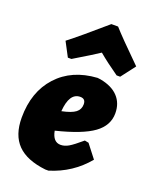

<svg xmlns="http://www.w3.org/2000/svg" viewBox="-142 -825 725 914"><g transform="rotate(20 220.5 -368.0)"><path d="M121 -526 83 -598Q139 -641 261 -747H295Q331 -706 441 -598L386 -526H368Q305 -570 265 -604Q239 -586 139 -526ZM404 -112Q330 -23 218 11H202Q105 0 58.5 -47.5Q12 -95 12 -183Q12 -314 86 -395Q160 -476 287 -484L303 -482Q362 -471 393 -438Q424 -405 424 -354Q424 -292 367.5 -251Q311 -210 181 -178Q191 -124 230 -124Q250 -124 270.5 -136Q291 -148 332 -183L352 -179ZM241 -371Q186 -371 179 -276Q228 -286 248 -301.5Q268 -317 268 -343Q268 -371 241 -371Z"/></g></svg>

Font: Alegreya Sans SC Black
Style: Italic
Weight: 900
Italic angle: -7°
Designer: Juan Pablo del Peral
Foundry: Huerta Tipografica
Version: Version 2.007